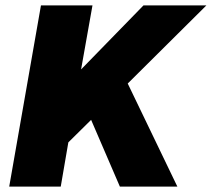

<svg xmlns="http://www.w3.org/2000/svg" viewBox="-20 -688 781 708"><path d="M422 0 316 -246 232 -163 204 0H14L131 -668H321L279 -432L509 -668H741L451 -380L634 0Z"/></svg>

Font: Celebes Black
Style: Italic
Weight: 900
Italic angle: -10°
Designer: Anugrah Pasau
Foundry: Lafontype
Version: Version 1.000; ttfautohint (v1.8.4)